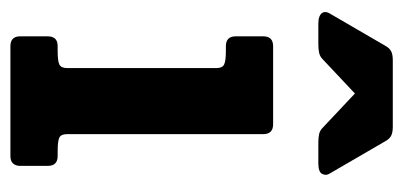

<svg xmlns="http://www.w3.org/2000/svg" viewBox="-223 -552 775 369"><g transform="rotate(90 164.5 -367.5)"><path d="M298.8 -18.6Q298.8 -10.3 294.2 -5.1Q289.6 0 279.8 0H68.8Q49.8 0 49.8 -19V-71.8Q49.8 -80.6 54.2 -85.7Q58.6 -90.8 68.8 -90.8H77.1Q97.7 -90.8 104.2 -94.2Q110.8 -97.7 110.8 -108.9V-396Q110.8 -407.2 104.2 -410.6Q97.7 -414.1 77.1 -414.1H68.8Q49.8 -414.1 49.8 -433.1V-485.8Q49.8 -504.9 68.8 -504.9H218.8Q237.8 -504.9 237.8 -485.8V-108.9Q237.8 -97.7 244.1 -94.2Q250.5 -90.8 271.5 -90.8H279.8Q298.8 -90.8 298.8 -71.8ZM314 -612.8Q317.9 -606.4 314.2 -599.1Q310.5 -591.8 293.9 -591.8H254.4Q244.6 -591.8 237.8 -593.3Q231 -594.7 225.6 -600.1L159.7 -662.1L93.8 -600.1Q88.4 -594.7 81.3 -593.3Q74.2 -591.8 64.5 -591.8H25.4Q17.1 -591.8 12.2 -593.8Q7.3 -595.7 5.1 -598.9Q2.9 -602.1 3.2 -605.7Q3.4 -609.4 5.4 -612.8L68.4 -721.2Q72.8 -729 78.9 -731.9Q85 -734.9 95.7 -734.9H223.6Q234.4 -734.9 240.5 -731.9Q246.6 -729 251 -721.2Z"/></g></svg>

Font: New Telegraph
Style: Bold
Weight: 700
Designer: Frank Baranowski
Foundry: Frank Baranowski
Version: Version 3.001